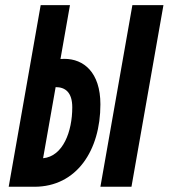

<svg xmlns="http://www.w3.org/2000/svg" viewBox="-20 -713 644 733"><path d="M13.2 0H111.3C272.9 0 363.3 -139.2 363.3 -314.5C363.3 -437.5 298.8 -488.3 226.1 -488.3C221.2 -488.3 215.8 -488.3 210.9 -487.8L247.1 -693.4H135.3ZM363.3 0H481.9L604 -693.4H485.4ZM144.5 -108.9 192.4 -380.4C192.4 -380.4 192.4 -380.4 192.4 -380.4C229 -380.4 255.9 -360.8 255.9 -303.2C255.9 -210.9 220.7 -116.2 144.5 -108.9Z"/></svg>

Font: Cascadia Mono SemiBold
Style: Italic
Weight: 600
Italic angle: -10°
Monospace: yes
Designer: Aaron Bell
Foundry: Saja Typeworks
Version: Version 2404.023